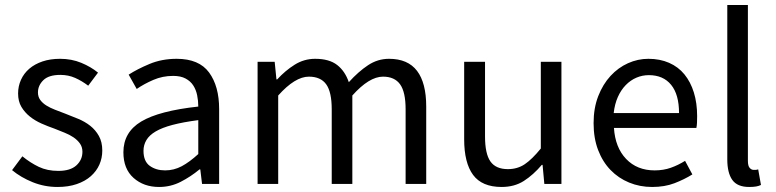

<svg xmlns="http://www.w3.org/2000/svg" viewBox="-20 -732 3087 764"><path d="M209 12Q157 12 110 -7Q63 -26 28 -55L69 -110Q101 -84 134.5 -68Q168 -52 212 -52Q260 -52 284 -74Q308 -96 308 -128Q308 -147 298 -161Q288 -175 272.5 -185.5Q257 -196 237 -204Q217 -212 197 -220Q171 -229 145 -240.5Q119 -252 98.5 -268.5Q78 -285 65 -307Q52 -329 52 -360Q52 -389 63.5 -414.5Q75 -440 96.5 -458.5Q118 -477 149 -487.5Q180 -498 219 -498Q265 -498 303.5 -482Q342 -466 370 -443L331 -391Q306 -410 279 -422Q252 -434 220 -434Q174 -434 152.5 -413Q131 -392 131 -364Q131 -347 140 -334.5Q149 -322 164 -312.5Q179 -303 198.5 -295.5Q218 -288 239 -280Q265 -270 291.5 -259Q318 -248 339 -231.5Q360 -215 373.5 -191Q387 -167 387 -133Q387 -103 375.5 -77Q364 -51 341.5 -31Q319 -11 285.5 0.5Q252 12 209 12Z M613 12Q552 12 511.5 -24Q471 -60 471 -126Q471 -206 542 -248.5Q613 -291 769 -308Q769 -331 764.5 -353Q760 -375 749 -392Q738 -409 718.5 -419.5Q699 -430 669 -430Q627 -430 590 -414Q553 -398 524 -378L492 -435Q526 -457 575 -477.5Q624 -498 683 -498Q772 -498 812 -443.5Q852 -389 852 -298V0H784L777 -58H774Q739 -29 699 -8.5Q659 12 613 12ZM637 -54Q672 -54 703 -70.5Q734 -87 769 -119V-254Q708 -246 666.5 -235Q625 -224 599.5 -209Q574 -194 562.5 -174.5Q551 -155 551 -132Q551 -90 576 -72Q601 -54 637 -54Z M1005 0V-486H1073L1080 -416H1083Q1115 -451 1152.5 -474.5Q1190 -498 1234 -498Q1290 -498 1321.5 -473.5Q1353 -449 1368 -405Q1406 -447 1444.5 -472.5Q1483 -498 1528 -498Q1603 -498 1639.5 -450Q1676 -402 1676 -308V0H1594V-297Q1594 -366 1572 -396.5Q1550 -427 1504 -427Q1449 -427 1382 -352V0H1300V-297Q1300 -366 1278 -396.5Q1256 -427 1209 -427Q1154 -427 1087 -352V0Z M1976 12Q1898 12 1862.5 -36Q1827 -84 1827 -178V-486H1910V-189Q1910 -120 1931.5 -89.5Q1953 -59 2001 -59Q2039 -59 2068 -78.5Q2097 -98 2132 -141V-486H2214V0H2146L2139 -76H2136Q2102 -36 2064.5 -12Q2027 12 1976 12Z M2575 12Q2526 12 2483.5 -5.5Q2441 -23 2409.5 -55.5Q2378 -88 2360 -135Q2342 -182 2342 -242Q2342 -302 2360.5 -349.5Q2379 -397 2409.5 -430Q2440 -463 2479 -480.5Q2518 -498 2560 -498Q2606 -498 2642.5 -482Q2679 -466 2703.5 -436Q2728 -406 2741 -364Q2754 -322 2754 -270Q2754 -257 2753.5 -244.5Q2753 -232 2751 -223H2423Q2428 -145 2471.5 -99.5Q2515 -54 2585 -54Q2620 -54 2649.5 -64.5Q2679 -75 2706 -92L2735 -38Q2703 -18 2664 -3Q2625 12 2575 12ZM2422 -282H2682Q2682 -356 2650.5 -394.5Q2619 -433 2562 -433Q2536 -433 2512.5 -423Q2489 -413 2470 -393.5Q2451 -374 2438.5 -346Q2426 -318 2422 -282Z M2961 12Q2914 12 2894 -16Q2874 -44 2874 -98V-712H2956V-92Q2956 -72 2963 -64Q2970 -56 2979 -56Q2983 -56 2986.5 -56Q2990 -56 2997 -58L3008 4Q3000 8 2989 10Q2978 12 2961 12Z"/></svg>

Font: Pinyin1712
Style: Regular
Weight: 400
Version: Version 1